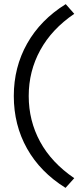

<svg xmlns="http://www.w3.org/2000/svg" viewBox="-20 -722 396 928"><path d="M296.7 186Q174.7 110 110.7 -4Q46.7 -118 46.7 -258Q46.7 -397 111.2 -511.5Q175.7 -626 297.7 -702L338.9 -655.2Q230.5 -581.5 174.7 -479.8Q118.8 -378.1 118.8 -258Q118.8 -138.6 173.8 -37.2Q228.8 64.1 338.9 139.2Z"/></svg>

Font: Lexend Medium
Style: Regular
Weight: 500
Designer: Bonnie Shaver-Troup, Thomas Jockin
Foundry: Lexend
Version: Version 1.005